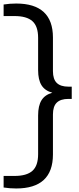

<svg xmlns="http://www.w3.org/2000/svg" viewBox="-38 -838 446 1088"><path d="M368.5 -347V-277.5H349.5Q305.5 -277.5 283.8 -256.5Q262 -235.5 262 -189.5V37.5Q262 133.5 209.8 181.8Q157.5 230 54 230Q17.5 230 -17.5 224.5V159H44.5Q113 159 145.5 130.2Q178 101.5 178 35.5V-184Q178 -238.5 197.2 -269.8Q216.5 -301 258.5 -312.5Q216.5 -324 197.2 -355Q178 -386 178 -440.5V-623.5Q178 -689.5 145.5 -718.2Q113 -747 44.5 -747H-17.5V-812.5Q17.5 -818 54 -818Q157.5 -818 209.8 -769.8Q262 -721.5 262 -625.5V-435Q262 -389 283.8 -368Q305.5 -347 349.5 -347Z"/></svg>

Font: Encode Sans Expanded
Style: Regular
Weight: 400
Width: 7
Designer: Multiple Designers
Foundry: Impallari Type
Version: Version 2.000